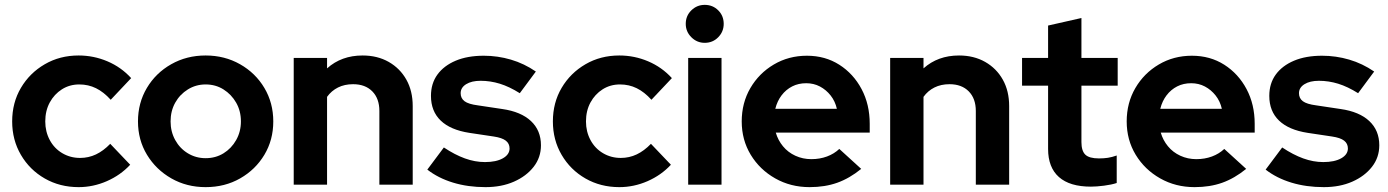

<svg xmlns="http://www.w3.org/2000/svg" viewBox="-20 -759 5702 789"><path d="M303 10Q226 10 164 -25.5Q102 -61 66 -122.5Q30 -184 30 -260Q30 -337 66 -398Q102 -459 164 -495Q226 -531 303 -531Q365 -531 421.5 -507Q478 -483 519 -438L435 -349Q406 -381 374.5 -396.5Q343 -412 306 -412Q266 -412 234.5 -392Q203 -372 184.5 -338Q166 -304 166 -260Q166 -218 184.5 -183.5Q203 -149 236 -129.5Q269 -110 309 -110Q344 -110 374.5 -124.5Q405 -139 433 -168L515 -82Q475 -39 419 -14.5Q363 10 303 10Z M825 10Q747 10 684 -26Q621 -62 584 -123Q547 -184 547 -260Q547 -336 583.5 -397.5Q620 -459 683.5 -495Q747 -531 825 -531Q903 -531 966.5 -495Q1030 -459 1066.5 -397.5Q1103 -336 1103 -260Q1103 -184 1066.5 -123Q1030 -62 967 -26Q904 10 825 10ZM825 -109Q866 -109 898.5 -129Q931 -149 950.5 -183.5Q970 -218 970 -260Q970 -303 950.5 -337Q931 -371 898.5 -391.5Q866 -412 825 -412Q785 -412 752 -391.5Q719 -371 700 -337Q681 -303 681 -260Q681 -218 700 -183.5Q719 -149 752 -129Q785 -109 825 -109Z M1187 0V-521H1324V-478Q1383 -531 1470 -531Q1531 -531 1577.5 -504.5Q1624 -478 1650 -431.5Q1676 -385 1676 -323V0H1539V-303Q1539 -354 1510 -383.5Q1481 -413 1431 -413Q1396 -413 1369 -399.5Q1342 -386 1324 -361V0Z M1975 10Q1903 10 1842 -8.5Q1781 -27 1736 -62L1804 -153Q1849 -123 1890.5 -108Q1932 -93 1973 -93Q2019 -93 2046.5 -108.5Q2074 -124 2074 -149Q2074 -169 2058.5 -181Q2043 -193 2009 -198L1909 -213Q1831 -225 1791 -263.5Q1751 -302 1751 -365Q1751 -416 1777.5 -452.5Q1804 -489 1852.5 -509.5Q1901 -530 1968 -530Q2025 -530 2079.5 -514Q2134 -498 2182 -465L2116 -376Q2073 -403 2034 -415Q1995 -427 1955 -427Q1918 -427 1895.5 -413Q1873 -399 1873 -376Q1873 -355 1889 -343Q1905 -331 1944 -326L2044 -311Q2121 -300 2162 -261.5Q2203 -223 2203 -162Q2203 -112 2173 -73.5Q2143 -35 2092 -12.5Q2041 10 1975 10Z M2525 10Q2448 10 2386 -25.5Q2324 -61 2288 -122.5Q2252 -184 2252 -260Q2252 -337 2288 -398Q2324 -459 2386 -495Q2448 -531 2525 -531Q2587 -531 2643.5 -507Q2700 -483 2741 -438L2657 -349Q2628 -381 2596.5 -396.5Q2565 -412 2528 -412Q2488 -412 2456.5 -392Q2425 -372 2406.5 -338Q2388 -304 2388 -260Q2388 -218 2406.5 -183.5Q2425 -149 2458 -129.5Q2491 -110 2531 -110Q2566 -110 2596.5 -124.5Q2627 -139 2655 -168L2737 -82Q2697 -39 2641 -14.5Q2585 10 2525 10Z M2808 0V-521H2945V0ZM2876 -583Q2844 -583 2821 -606Q2798 -629 2798 -661Q2798 -694 2821 -716.5Q2844 -739 2876 -739Q2909 -739 2931.5 -716.5Q2954 -694 2954 -661Q2954 -629 2931.5 -606Q2909 -583 2876 -583Z M3307 10Q3229 10 3165.5 -26Q3102 -62 3065 -123Q3028 -184 3028 -260Q3028 -336 3063.5 -397Q3099 -458 3160 -494Q3221 -530 3296 -530Q3371 -530 3429 -493Q3487 -456 3520.5 -393Q3554 -330 3554 -250V-214H3168Q3177 -183 3197.5 -158Q3218 -133 3248.5 -119Q3279 -105 3314 -105Q3349 -105 3378.5 -116Q3408 -127 3429 -147L3519 -65Q3471 -26 3420.5 -8Q3370 10 3307 10ZM3166 -312H3419Q3412 -343 3393.5 -366.5Q3375 -390 3349.5 -403.5Q3324 -417 3293 -417Q3261 -417 3235.5 -404Q3210 -391 3192 -367.5Q3174 -344 3166 -312Z M3638 0V-521H3775V-478Q3834 -531 3921 -531Q3982 -531 4028.5 -504.5Q4075 -478 4101 -431.5Q4127 -385 4127 -323V0H3990V-303Q3990 -354 3961 -383.5Q3932 -413 3882 -413Q3847 -413 3820 -399.5Q3793 -386 3775 -361V0Z M4463 8Q4376 8 4331.5 -31.5Q4287 -71 4287 -147V-407H4180V-521H4287V-654L4424 -685V-521H4573V-407H4424V-175Q4424 -139 4440 -123.5Q4456 -108 4496 -108Q4516 -108 4532.5 -110.5Q4549 -113 4569 -120V-7Q4548 0 4517 4Q4486 8 4463 8Z M4889 10Q4811 10 4747.5 -26Q4684 -62 4647 -123Q4610 -184 4610 -260Q4610 -336 4645.5 -397Q4681 -458 4742 -494Q4803 -530 4878 -530Q4953 -530 5011 -493Q5069 -456 5102.5 -393Q5136 -330 5136 -250V-214H4750Q4759 -183 4779.5 -158Q4800 -133 4830.5 -119Q4861 -105 4896 -105Q4931 -105 4960.5 -116Q4990 -127 5011 -147L5101 -65Q5053 -26 5002.5 -8Q4952 10 4889 10ZM4748 -312H5001Q4994 -343 4975.5 -366.5Q4957 -390 4931.5 -403.5Q4906 -417 4875 -417Q4843 -417 4817.5 -404Q4792 -391 4774 -367.5Q4756 -344 4748 -312Z M5420 10Q5348 10 5287 -8.5Q5226 -27 5181 -62L5249 -153Q5294 -123 5335.5 -108Q5377 -93 5418 -93Q5464 -93 5491.5 -108.5Q5519 -124 5519 -149Q5519 -169 5503.5 -181Q5488 -193 5454 -198L5354 -213Q5276 -225 5236 -263.5Q5196 -302 5196 -365Q5196 -416 5222.5 -452.5Q5249 -489 5297.5 -509.5Q5346 -530 5413 -530Q5470 -530 5524.5 -514Q5579 -498 5627 -465L5561 -376Q5518 -403 5479 -415Q5440 -427 5400 -427Q5363 -427 5340.5 -413Q5318 -399 5318 -376Q5318 -355 5334 -343Q5350 -331 5389 -326L5489 -311Q5566 -300 5607 -261.5Q5648 -223 5648 -162Q5648 -112 5618 -73.5Q5588 -35 5537 -12.5Q5486 10 5420 10Z"/></svg>

Font: Red Hat Display ExtraBold
Style: Regular
Weight: 800
Designer: Pentagram, MCKL
Foundry: Pentagram, MCKL
Version: Version 1.023